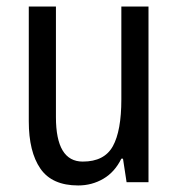

<svg xmlns="http://www.w3.org/2000/svg" viewBox="-20 -557 545 587"><path d="M434 -537V0H367L356 -72H351Q331 -31 296 -10.5Q261 10 219 10Q139 10 103.5 -41.5Q68 -93 68 -186V-537H151V-199Q151 -63 233 -63Q299 -63 325 -110Q351 -157 351 -253V-537Z"/></svg>

Font: Noto Sans Gurmukhi Condensed
Style: Regular
Weight: 400
Width: 3
Designer: Jelle Bosma - Monotype Design Team
Foundry: Monotype Imaging Inc.
Version: Version 2.004; ttfautohint (v1.8.4.7-5d5b)